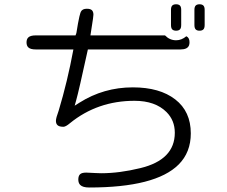

<svg xmlns="http://www.w3.org/2000/svg" viewBox="-20 -794 1040 880"><path d="M769.5 -768.6Q763.7 -762.7 763.7 -749V-679.7Q763.7 -665 769.5 -659.2Q775.4 -653.3 787.1 -653.3Q798.8 -653.3 804.7 -659.2Q810.5 -665 810.5 -679.7V-749Q810.5 -762.7 804.7 -768.6Q798.8 -774.4 787.1 -774.4Q775.4 -774.4 769.5 -768.6ZM877 -768.6Q871.1 -762.7 871.1 -749V-679.7Q871.1 -665 877 -659.2Q882.8 -653.3 894.5 -653.3Q906.2 -653.3 912.1 -659.2Q918 -665 918 -679.7V-749Q918 -762.7 912.1 -768.6Q906.2 -774.4 894.5 -774.4Q882.8 -774.4 877 -768.6ZM787.1 -609.4Q757.8 -609.4 736.3 -631.8H394.5L406.2 -708L408.2 -726.6Q408.2 -740.2 401.4 -747.1Q394.5 -753.9 377.9 -753.9Q357.4 -753.9 350.6 -740.2Q349.6 -740.2 343.8 -717.8Q337.9 -692.4 330.1 -642.6Q329.1 -641.6 326.2 -631.8H143.6Q119.1 -631.8 109.4 -622.1Q101.6 -614.3 101.6 -599.6Q101.6 -585 109.4 -577.1Q119.1 -567.4 143.6 -567.4H316.4Q289.1 -419.9 249 -287.1Q236.3 -252.9 236.3 -240.2Q236.3 -227.5 243.2 -220.7Q251 -212.9 270.5 -212.9Q281.2 -212.9 300.8 -229.5Q426.8 -332 596.7 -332Q691.4 -332 743.2 -280.3Q781.2 -242.2 781.2 -185.5Q781.2 -61.5 623 -23.4Q527.3 0 443.4 0Q443.4 0 415 -1Q414.1 -1 395 -2Q376 -2.9 375 -2.9Q354.5 -2.9 346.7 4.9Q338.9 12.7 338.9 28.8Q338.9 44.9 347.7 53.7Q359.4 65.4 388.7 65.4Q693.4 65.4 798.8 -40Q854.5 -95.7 854.5 -182.6Q854.5 -283.2 783.2 -338.4Q711.9 -393.6 588.9 -393.6Q455.1 -393.6 343.8 -323.2L322.3 -309.6L329.1 -334Q340.8 -375 382.8 -567.4H807.6Q839.8 -567.4 846.7 -586.9Q848.6 -592.8 848.6 -600.6Q848.6 -621.1 834 -627.9Q812.5 -609.4 787.1 -609.4Z"/></svg>

Font: FakePearl
Style: ExtraLight
Weight: 300
Version: Version 1.2